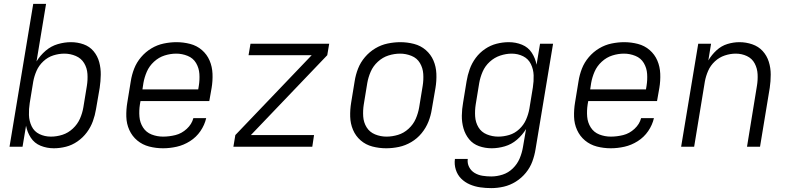

<svg xmlns="http://www.w3.org/2000/svg" viewBox="-20 -755 4072 988"><path d="M257 8Q288 8 319.5 0Q351 -8 379 -27.5Q407 -47 427 -74Q447 -101 458 -131.5Q469 -162 474 -193L493 -303Q498 -337 498.5 -370.5Q499 -404 490.5 -435.5Q482 -467 461.5 -491.5Q441 -516 410 -527Q379 -538 345 -538Q312 -538 277.5 -528Q243 -518 215 -494Q187 -470 168 -439L217 -735H151L29 0H96L114 -108Q120 -75 138.5 -46.5Q157 -18 189 -5Q221 8 257 8ZM242 -52Q210 -52 183 -65Q156 -78 143 -105Q130 -132 129 -163Q128 -194 133 -225L151 -335Q156 -363 168 -390.5Q180 -418 203 -439.5Q226 -461 254.5 -470Q283 -479 311 -479Q342 -479 370 -467Q398 -455 413 -430Q428 -405 430 -374.5Q432 -344 427 -313L409 -203Q404 -173 391.5 -144.5Q379 -116 355 -93.5Q331 -71 301.5 -61.5Q272 -52 242 -52Z M819 8Q854 8 889.5 0Q925 -8 957.5 -28.5Q990 -49 1011.5 -80.5Q1033 -112 1041 -147H975Q967 -116 941 -92Q915 -68 883 -60Q851 -52 819 -52Q788 -52 760 -63Q732 -74 716 -99Q700 -124 697.5 -155Q695 -186 700 -218L703 -235H1057L1069 -303Q1075 -339 1073.5 -375.5Q1072 -412 1058.5 -443.5Q1045 -475 1019 -497.5Q993 -520 958.5 -529Q924 -538 888 -538Q856 -538 822.5 -531Q789 -524 759 -506Q729 -488 706 -461Q683 -434 670.5 -402Q658 -370 653 -337L635 -227Q629 -191 630 -154.5Q631 -118 645.5 -86Q660 -54 686.5 -32Q713 -10 747.5 -1Q782 8 819 8ZM713 -295 718 -328Q723 -357 735.5 -386Q748 -415 772.5 -437.5Q797 -460 827 -469.5Q857 -479 887 -479Q917 -479 945.5 -467.5Q974 -456 989 -430.5Q1004 -405 1006 -374.5Q1008 -344 1003 -313L1000 -295Z M1181 0H1587L1596 -60H1271L1664 -471L1674 -530H1269L1259 -471H1584L1191 -60Z M1967 8Q2000 8 2033 1Q2066 -6 2096.5 -24Q2127 -42 2149.5 -69.5Q2172 -97 2184.5 -128.5Q2197 -160 2202 -193L2221 -303Q2227 -339 2225.5 -375.5Q2224 -412 2210.5 -443.5Q2197 -475 2171 -497.5Q2145 -520 2110.5 -529Q2076 -538 2040 -538Q2008 -538 1974.5 -531Q1941 -524 1911 -506Q1881 -488 1858 -461Q1835 -434 1822.5 -402Q1810 -370 1805 -337L1787 -227Q1781 -191 1782 -155Q1783 -119 1796.5 -87Q1810 -55 1836 -32.5Q1862 -10 1896.5 -1Q1931 8 1967 8ZM1969 -52Q1938 -52 1910 -63.5Q1882 -75 1866.5 -100Q1851 -125 1849 -156Q1847 -187 1852 -218L1870 -328Q1875 -357 1887.5 -386Q1900 -415 1924.5 -437.5Q1949 -460 1979 -469.5Q2009 -479 2039 -479Q2069 -479 2097.5 -467.5Q2126 -456 2141 -430.5Q2156 -405 2158 -374.5Q2160 -344 2155 -313L2137 -203Q2132 -173 2119.5 -144Q2107 -115 2082.5 -92.5Q2058 -70 2028 -61Q1998 -52 1969 -52Z M2508 213Q2540 213 2572.5 205.5Q2605 198 2634.5 179.5Q2664 161 2686 134Q2708 107 2719.5 75.5Q2731 44 2736 12L2826 -530H2759L2741 -422Q2735 -455 2716.5 -483.5Q2698 -512 2666 -525Q2634 -538 2598 -538Q2567 -538 2535.5 -530Q2504 -522 2476 -503Q2448 -484 2428 -457Q2408 -430 2397 -399Q2386 -368 2381 -337L2363 -227Q2357 -194 2356.5 -160Q2356 -126 2365 -94.5Q2374 -63 2394 -38.5Q2414 -14 2445 -3Q2476 8 2510 8Q2543 8 2577.5 -2Q2612 -12 2640 -36Q2668 -60 2687 -91L2671 2Q2666 32 2654 60.5Q2642 89 2619 111.5Q2596 134 2566.5 143.5Q2537 153 2508 153Q2485 153 2463 149.5Q2441 146 2422.5 135Q2404 124 2394 104.5Q2384 85 2387 63H2321Q2317 91 2325.5 118Q2334 145 2353 164Q2372 183 2397.5 194Q2423 205 2451 209Q2479 213 2508 213ZM2544 -52Q2513 -52 2485 -63.5Q2457 -75 2442 -100Q2427 -125 2425 -156Q2423 -187 2428 -218L2446 -328Q2451 -357 2463.5 -386Q2476 -415 2500 -437Q2524 -459 2554 -469Q2584 -479 2613 -479Q2645 -479 2672 -465.5Q2699 -452 2712 -425Q2725 -398 2726 -367.5Q2727 -337 2722 -305L2704 -195Q2699 -167 2687 -139.5Q2675 -112 2652 -90.5Q2629 -69 2600.5 -60.5Q2572 -52 2544 -52Z M3123 8Q3158 8 3193.5 0Q3229 -8 3261.5 -28.5Q3294 -49 3315.5 -80.5Q3337 -112 3345 -147H3279Q3271 -116 3245 -92Q3219 -68 3187 -60Q3155 -52 3123 -52Q3092 -52 3064 -63Q3036 -74 3020 -99Q3004 -124 3001.5 -155Q2999 -186 3004 -218L3007 -235H3361L3373 -303Q3379 -339 3377.5 -375.5Q3376 -412 3362.5 -443.5Q3349 -475 3323 -497.5Q3297 -520 3262.5 -529Q3228 -538 3192 -538Q3160 -538 3126.5 -531Q3093 -524 3063 -506Q3033 -488 3010 -461Q2987 -434 2974.5 -402Q2962 -370 2957 -337L2939 -227Q2933 -191 2934 -154.5Q2935 -118 2949.5 -86Q2964 -54 2990.5 -32Q3017 -10 3051.5 -1Q3086 8 3123 8ZM3017 -295 3022 -328Q3027 -357 3039.5 -386Q3052 -415 3076.5 -437.5Q3101 -460 3131 -469.5Q3161 -479 3191 -479Q3221 -479 3249.5 -467.5Q3278 -456 3293 -430.5Q3308 -405 3310 -374.5Q3312 -344 3307 -313L3304 -295Z M3485 0H3552L3607 -335Q3612 -363 3624 -390.5Q3636 -418 3658.5 -439Q3681 -460 3709.5 -469.5Q3738 -479 3766 -479Q3797 -479 3823.5 -466.5Q3850 -454 3863.5 -428.5Q3877 -403 3878.5 -373Q3880 -343 3875 -313L3824 0H3891L3941 -303Q3946 -337 3946 -371.5Q3946 -406 3936 -437.5Q3926 -469 3904.5 -492.5Q3883 -516 3851 -527Q3819 -538 3785 -538Q3754 -538 3723 -528.5Q3692 -519 3667 -496Q3642 -473 3625 -444L3639 -530H3573Z"/></svg>

Font: Iosevka Sparkle Light Oblique
Style: Regular
Weight: 300
Italic angle: -9°
Designer: Belleve Invis
Foundry: Belleve Invis
Version: Version 4.5.0; ttfautohint (v1.8.3)